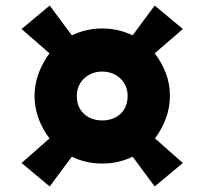

<svg xmlns="http://www.w3.org/2000/svg" viewBox="-20 -700 740 695"><path d="M258 -353Q258 -325 270 -305Q282 -285 303 -274.5Q324 -264 350 -264Q376 -264 397 -274.5Q418 -285 430 -305Q442 -325 442 -353Q442 -379 429.5 -399Q417 -419 396 -430Q375 -441 350 -441Q325 -441 304 -430Q283 -419 270.5 -399Q258 -379 258 -353ZM105 -353Q105 -432 159 -507L58 -595L160 -680L240 -572Q292 -597 350 -597Q408 -597 460 -572L540 -680L642 -595L540 -507Q566 -473 580.5 -435Q595 -397 595 -353Q595 -272 541 -199L642 -110L540 -25L460 -133Q410 -108 350 -108Q290 -108 240 -133L160 -25L58 -110L159 -199Q105 -272 105 -353Z"/></svg>

Font: Kreadon
Style: Regular
Weight: 400
Designer: kohakuno
Foundry: StudioGnu
Version: Version 1.000;Glyphs 3.1.2 (3151)